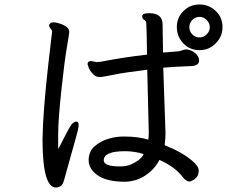

<svg xmlns="http://www.w3.org/2000/svg" viewBox="-20 -817 1040 862"><path d="M519 -69.8Q551.3 -69.8 573.2 -81.1Q613.3 -100.1 625 -125Q585.9 -138.2 541 -138.2Q445.8 -138.2 445.8 -97.2Q445.8 -69.8 519 -69.8ZM231 24.9Q170.9 24.9 170.9 -192.9Q172.9 -316.9 196.8 -527.8L213.9 -674.8Q213.9 -678.7 211.4 -682.9Q209 -687 204.6 -691.9Q200.2 -696.8 200.2 -704.1Q205.1 -717.3 220.2 -716.8Q231.4 -716.8 246.1 -711.9Q291 -697.8 291 -673.8Q291 -666 280.5 -606.4Q270 -546.9 255.6 -412.8Q241.2 -278.8 241.2 -215.8V-147.9Q245.1 -153.8 271 -204.8Q296.9 -255.9 305.9 -263.4Q314.9 -271 321.8 -271Q333 -271 333 -256.8Q333 -248 330.1 -234.1Q327.1 -220.2 300.5 -126.2Q273.9 -32.2 268.1 -10Q262.2 12.2 252.2 18.6Q242.2 24.9 231 24.9ZM876 -648.9Q894 -648.9 908 -662.8Q921.9 -676.8 921.9 -694.8Q921.9 -712.9 908 -727.1Q894 -741.2 876 -741.2Q856.9 -741.2 843.5 -727.5Q830.1 -713.9 830.1 -694.8Q830.1 -675.8 843.5 -662.4Q856.9 -648.9 876 -648.9ZM543 -1Q460 -1 418.9 -29.5Q377.9 -58.1 377.9 -99.1Q378.9 -138.2 405 -160.6Q431.2 -183.1 465.6 -193.6Q500 -204.1 535.2 -204.1Q602.1 -204.1 646 -189.9Q647.9 -203.1 647.9 -223.1L641.1 -503.9Q539.1 -491.7 490 -481.4Q440.9 -471.2 426.8 -471.2Q409.7 -471.2 396.7 -485.1Q383.8 -499 378.4 -512.9Q373 -526.9 373 -528.8Q373 -543 390.1 -543L413.1 -538.1L433.1 -540Q536.1 -560.1 640.1 -571.8Q638.2 -706.5 636.5 -715.3Q634.8 -724.1 626.5 -728.5Q618.2 -732.9 618.2 -745.1Q620.1 -758.3 649.9 -757.8Q710 -757.8 710 -707L711.9 -581.1L784.2 -586.9Q792 -588.9 800.5 -592Q809.1 -595.2 818.8 -595.2Q839.8 -592.3 856 -579.1Q872.1 -565.9 874 -545.9Q874 -520 832 -520Q770 -518.1 712.9 -513.2Q722.7 -248 723.1 -219.2Q723.1 -196.3 719.2 -165Q797.4 -134.3 844.2 -94.2Q872.1 -70.3 872.1 -51.3Q872.1 -32.2 863 -21.7Q854 -11.2 844 -6.6Q834 -2 831.1 -2Q815.9 -2 798.8 -23.9Q765.6 -67.9 695.8 -99.1Q674.8 -58.1 634.3 -30.5Q593.8 -2.9 543 -1ZM876 -591.8Q832 -591.8 803 -622.3Q773.9 -652.8 773.9 -695.8Q773.9 -737.8 803.5 -767.3Q833 -796.9 876 -796.9Q918 -796.9 948.5 -767.8Q979 -738.8 979 -695.8Q979 -652.8 948.5 -622.3Q918 -591.8 876 -591.8Z"/></svg>

Font: LXGW WenKai Screen R
Style: Regular
Weight: 400
Designer: Fontworks Inc.
Version: Version 1.235;May 31, 2022